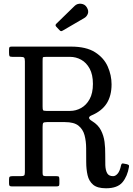

<svg xmlns="http://www.w3.org/2000/svg" viewBox="-20 -1000 712 1030"><path d="M672 -105Q663.5 -54 636.8 -22Q610 10 548.5 10Q502 10 479.5 -9.2Q457 -28.5 449.8 -60.2Q442.5 -92 442.5 -129.8Q442.5 -167.5 442.2 -205.2Q442 -243 433.5 -274.8Q425 -306.5 401 -325.8Q377 -345 328.5 -345H231.5Q215 -345 211.8 -340.2Q208.5 -335.5 208.5 -319V-72Q208.5 -60.5 212.5 -57.8Q216.5 -55 228.5 -55H283Q293.5 -55 296 -51.5Q298.5 -48 298.5 -37V-14.5Q298.5 -5 295 -2.5Q291.5 0 282 0H44Q34.5 0 31.5 -3.2Q28.5 -6.5 28.5 -16V-37.5Q28.5 -49 32.2 -52Q36 -55 46.5 -55H89.5Q104.5 -55 109 -58.2Q113.5 -61.5 113.5 -76.5V-671Q113.5 -687 109 -691Q104.5 -695 89 -695H46.5Q33 -695 30.8 -699.5Q28.5 -704 28.5 -717.5V-733Q28.5 -743 30.8 -746.5Q33 -750 42.5 -750H361Q442.5 -750 490 -719.8Q537.5 -689.5 558 -643Q578.5 -596.5 578.5 -547.5Q578.5 -486 552.2 -445Q526 -404 470 -380.5Q443.5 -368.5 474.5 -350Q506.5 -330.5 521.5 -301.2Q536.5 -272 540.8 -238.8Q545 -205.5 544.5 -173Q544 -140.5 545 -113.8Q546 -87 554.8 -71Q563.5 -55 587 -55Q599.5 -55 611.2 -68.5Q623 -82 629.5 -113.5Q632.5 -125 640.5 -123L661.5 -119Q666.5 -117.5 669.8 -115.2Q673 -113 672 -105ZM229 -405H355.5Q387.5 -405 415.5 -420.8Q443.5 -436.5 461 -468.5Q478.5 -500.5 478.5 -550Q478.5 -599.5 461 -631.8Q443.5 -664 415.5 -679.5Q387.5 -695 355.5 -695H229Q211.5 -695 210 -692Q208.5 -689 208.5 -671.5V-429Q208.5 -413.5 210.8 -409.2Q213 -405 229 -405ZM299 -838.5 282 -856.5Q274 -865 282 -872.5L380 -968Q394 -982 415 -979.8Q436 -977.5 446 -960Q457 -941.5 451.2 -926.2Q445.5 -911 432.5 -903.5L318.5 -837Q312 -833 308.2 -832.8Q304.5 -832.5 299 -838.5Z"/></svg>

Font: Besley* Narrow
Style: Regular
Weight: 400
Width: 4
Designer: Owen Earl
Foundry: indestructible type*
Version: Version 3.000; ttfautohint (v1.8.3)